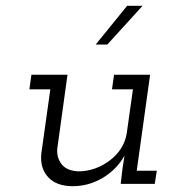

<svg xmlns="http://www.w3.org/2000/svg" viewBox="-20 -632 587 660"><path d="M395 0H512L519 -45H450L496 -375H372L365 -325H437L416 -176Q412 -147 396.5 -122.5Q381 -98 358 -81Q335 -63 307 -53Q279 -43 249 -43Q209 -45 191.5 -68Q174 -91 177 -122L212 -375H88L81 -325H153L122 -104Q117 -54 145.5 -23Q174 8 230 8Q285 8 333 -20.5Q381 -49 408 -97L401 -52ZM309 -479H349Q385 -518 409.5 -545.5Q434 -573 470 -612H417Q390 -579 363 -545.5Q336 -512 309 -479Z"/></svg>

Font: Josefin Slab Thin Medium
Style: Italic
Weight: 500
Italic angle: -12°
Version: Version 2.000